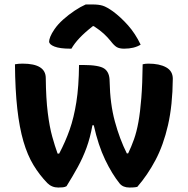

<svg xmlns="http://www.w3.org/2000/svg" viewBox="-20 -830 840 860"><path d="M334 -539H350Q424 -539 447.5 -522.5Q471 -506 471 -466Q473 -365 494.5 -286Q516 -207 548 -143H554Q568 -172 580 -205.5Q592 -239 600 -283.5Q608 -328 613 -391Q618 -454 619 -542Q630 -545 645 -545Q694 -545 724 -528.5Q754 -512 754 -477Q753 -359 732.5 -269.5Q712 -180 676.5 -113Q641 -46 595 7Q586 9 577 9.5Q568 10 560 10Q531 10 516 -8Q482 -50 451 -114.5Q420 -179 400 -269H394Q384 -213 367.5 -168Q351 -123 328.5 -82Q306 -41 278 4Q271 8 262 9Q253 10 241 10Q212 10 192 -10Q157 -46 130 -90.5Q103 -135 85 -196.5Q67 -258 57.5 -342.5Q48 -427 47 -542Q62 -545 81 -545Q185 -545 185 -480Q186 -388 194 -324.5Q202 -261 214 -218Q226 -175 238 -142H245Q273 -195 292 -249Q311 -303 322 -372.5Q333 -442 334 -539ZM364 -810H396Q422 -810 440 -804.5Q458 -799 486 -779Q521 -753 553.5 -716.5Q586 -680 610 -630Q581 -612 536 -612Q515 -612 503 -619Q491 -626 475 -647Q462 -663 445.5 -678.5Q429 -694 400 -713H396Q359 -684 336 -659.5Q313 -635 300 -612H294Q248 -612 224 -621.5Q200 -631 200 -644Q200 -652 205.5 -666Q211 -680 224 -699Q239 -721 263 -742.5Q287 -764 314 -782Q341 -800 364 -810Z"/></svg>

Font: Recursive Sn Csl St
Style: Bold
Weight: 700
Version: Version 1.079;hotconv 1.0.112;makeotfexe 2.5.65598; ttfautoh